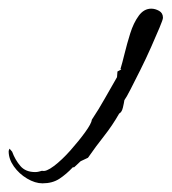

<svg xmlns="http://www.w3.org/2000/svg" viewBox="-218 -218 396 443"><path d="M-120 205Q-137 205 -155.5 194Q-174 183 -186 166Q-198 149 -198 131Q-198 129 -196 125L-190 132Q-183 151 -171 165Q-159 179 -137 179Q-132 179 -128.5 178Q-125 177 -121 176Q-112 179 -93.5 165Q-75 151 -55.5 129Q-36 107 -21.5 87Q-7 67 -6 58Q10 34 24 9Q38 -16 52 -40L53 -53L62 -58L60 -59Q64 -72 69.5 -94.5Q75 -117 82.5 -141Q90 -165 102 -181.5Q114 -198 131 -198Q140 -198 149 -193Q158 -188 158 -177Q158 -173 150 -154Q142 -135 130.5 -109Q119 -83 106 -57Q93 -31 83 -11.5Q73 8 69 13Q68 20 65.5 30.5Q63 41 57 44Q41 72 22 96Q3 120 -15 146L-32 154L-47 168H-50Q-65 184 -81 194.5Q-97 205 -120 205Z"/></svg>

Font: Kolker Brush
Style: Regular
Weight: 400
Designer: Robert E. Leuschke
Foundry: Robert E. Leuschke
Version: Version 1.010; ttfautohint (v1.8.3)